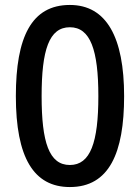

<svg xmlns="http://www.w3.org/2000/svg" viewBox="-20 -745 566 775"><path d="M481 -357C481 -594 410 -725 262 -725C107 -725 44 -595 44 -357C44 -109 116 10 262 10C421 10 481 -128 481 -357ZM148 -357C148 -543 178 -635 262 -635C345 -635 377 -543 377 -357C377 -170 345 -79 262 -79C178 -79 148 -171 148 -357Z"/></svg>

Font: Noto Sans Lao Looped SemiCondensed Medium
Style: Regular
Weight: 500
Width: 4
Designer: Mark Frömberg, Ben Mitchell
Foundry: The Fontpad Ltd
Version: Version 1.002